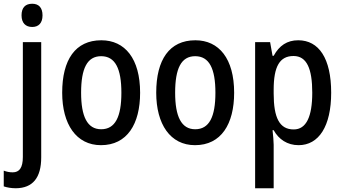

<svg xmlns="http://www.w3.org/2000/svg" viewBox="-52 -765 1830 1025"><path d="M63 -683C63 -642 85 -621 120 -621C154 -621 175 -642 175 -683C175 -724 155 -745 120 -745C84 -745 63 -725 63 -683ZM33 240C123 239 168 184 168 75V-540H70V73C70 131 51 155 16 155C-1 155 -16 152 -32 146V230C-14 236 8 240 33 240Z M696 -270C696 -452 615 -550 489 -550C350 -550 280 -446 280 -270C280 -102 355 10 487 10C627 10 696 -103 696 -270ZM381 -270C381 -399 413 -465 488 -465C563 -465 596 -399 596 -270C596 -141 563 -75 488 -75C414 -75 381 -143 381 -270Z M1198 -270C1198 -452 1117 -550 991 -550C852 -550 782 -446 782 -270C782 -102 857 10 989 10C1129 10 1198 -103 1198 -270ZM883 -270C883 -399 915 -465 990 -465C1065 -465 1098 -399 1098 -270C1098 -141 1065 -75 990 -75C916 -75 883 -143 883 -270Z M1540 -550C1481 -550 1439 -522 1409 -467H1403L1390 -540H1310V240H1409V8C1409 -12 1406 -40 1403 -70H1409C1436 -21 1482 10 1542 10C1650 10 1716 -91 1716 -270C1716 -454 1650 -550 1540 -550ZM1515 -466C1586 -466 1615 -398 1615 -270C1615 -142 1583 -74 1516 -74C1440 -74 1409 -136 1409 -266V-286C1409 -410 1441 -466 1515 -466Z"/></svg>

Font: Noto Sans Gujarati Condensed Medium
Style: Regular
Weight: 500
Width: 3
Designer: Jelle Bosma - Monotype Design Team, Universal Thirst
Foundry: Monotype Imaging Inc.
Version: Version 2.106